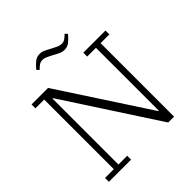

<svg xmlns="http://www.w3.org/2000/svg" viewBox="-231 -1058 1225 1225"><g transform="rotate(-45 381.5 -445.0)"><path d="M53 -35H132V-663H53V-698H202L595 -96H599V-663H520V-698H720V-663H641V0H588L178 -630H174V-35H253V0H53ZM448 -795Q430 -795 412.5 -803Q395 -811 374 -823Q354 -834 336 -842Q318 -850 304 -850Q287 -850 275 -842.5Q263 -835 245 -817L230 -833Q252 -859 271.5 -874.5Q291 -890 318 -890Q336 -890 353.5 -882Q371 -874 392 -862Q412 -851 430 -843Q448 -835 462 -835Q479 -835 491 -842.5Q503 -850 521 -868L536 -852Q514 -826 494.5 -810.5Q475 -795 448 -795Z"/></g></svg>

Font: IBM Plex Serif Light
Style: Regular
Weight: 300
Designer: Mike Abbink, Paul van der Laan, Pieter van Rosmalen
Foundry: Bold Monday
Version: Version 3.001